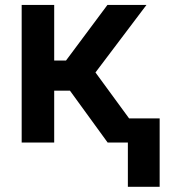

<svg xmlns="http://www.w3.org/2000/svg" viewBox="-20 -565 688 761"><path d="M65.9 0V-545.4H194.8V-325.2H241.7L405.8 -545.4H560.5L358.4 -277.8L491.7 -95.7H612.8V175.3H486.8V0H406.7L257.3 -205.6H194.8V0Z"/></svg>

Font: Interop SemBd
Style: Regular
Weight: 600
Designer: Rasmus Andersson, Google, Jang Haemin
Foundry: jhaemin
Version: Version 1.007